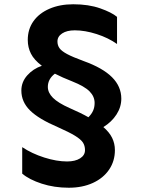

<svg xmlns="http://www.w3.org/2000/svg" viewBox="-20 -698 668 899"><path d="M84 115V-9Q129 21 187 39.5Q245 58 294 58Q332 58 355 43.5Q378 29 378 5Q378 -16 368 -31Q358 -46 331 -62.5Q304 -79 250 -103Q161 -141 120.5 -181Q80 -221 80 -274Q80 -314 107.5 -345Q135 -376 176 -390Q140 -417 125 -446.5Q110 -476 110 -511Q110 -561 136.5 -598.5Q163 -636 211.5 -657Q260 -678 323 -678Q395 -678 449 -659Q503 -640 528 -619V-492Q487 -521 432.5 -538.5Q378 -556 330 -556Q293 -556 271 -541.5Q249 -527 249 -504Q249 -486 258.5 -472.5Q268 -459 294 -445Q320 -431 372 -412Q461 -380 504.5 -336.5Q548 -293 548 -236Q548 -197 525.5 -162Q503 -127 464 -103Q492 -79 505 -52.5Q518 -26 518 5Q518 56 491 96Q464 136 415 158.5Q366 181 302 181Q234 181 175.5 162Q117 143 84 115ZM306 -192Q359 -169 394 -149Q409 -164 416 -180Q423 -196 423 -216Q423 -246 399.5 -270Q376 -294 318 -317Q272 -335 237 -353Q204 -328 204 -291Q204 -264 228 -240Q252 -216 306 -192Z"/></svg>

Font: Madhuban SemiBold
Style: Regular
Weight: 600
Designer: jaikishan Patel
Foundry: MagicType
Version: Version 1.000